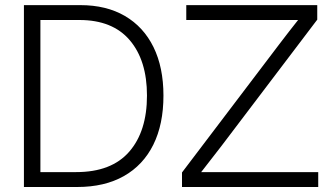

<svg xmlns="http://www.w3.org/2000/svg" viewBox="-20 -748 1324 768"><path d="M288.6 0H75.7V-727.5H301.3Q405.3 -727.5 479.7 -684.1Q554.2 -640.6 594 -559.6Q633.8 -478.5 633.8 -365.7Q633.8 -251 593.3 -169.2Q552.7 -87.4 475.6 -43.7Q398.4 0 288.6 0ZM141.6 -59.6H284.7Q425.8 -59.6 496.8 -141.1Q567.9 -222.7 567.9 -365.7Q567.9 -506.3 499 -587.2Q430.2 -668 297.4 -668H141.6ZM708 0V-58.1L1097.7 -571.8Q1134.8 -620.6 1172.4 -668H725.1V-727.5H1249V-669.4L864.3 -162.1Q844.7 -136.7 824.7 -111.1Q804.7 -85.4 784.7 -59.6H1252.9V0Z"/></svg>

Font: Inter Display Light
Style: Regular
Weight: 300
Designer: Rasmus Andersson
Foundry: rsms
Version: Version 4.000;git-a52131595